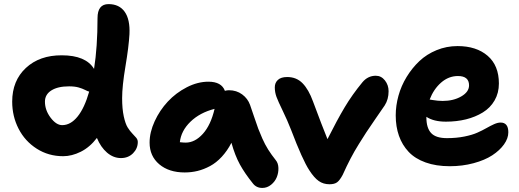

<svg xmlns="http://www.w3.org/2000/svg" viewBox="-20 -842 2555 945"><path d="M291 -73.2Q218.8 -73.2 160.9 -110.1Q103 -147 71.5 -208.3Q40 -269.5 40 -341.8Q40 -444.8 107.4 -507.6Q174.8 -570.3 284.2 -569.8Q402.3 -569.8 442.9 -502.9Q460 -610.8 460 -752.9Q460 -821.8 514.2 -821.8Q566.9 -821.8 593.8 -783.9Q620.6 -746.1 617.2 -673.8Q613.8 -612.3 597.4 -515.1Q581.1 -418 581.1 -358.9Q581.1 -306.6 589.1 -269.5Q597.2 -232.4 608.4 -214.6Q619.6 -196.8 630.9 -185.3Q642.1 -173.8 650.1 -164.3Q658.2 -154.8 658.2 -143.1Q658.2 -111.3 634.8 -87.6Q611.3 -64 575.2 -64Q538.1 -64 506.8 -90.8Q475.6 -117.7 457 -163.1Q421.9 -117.2 377.7 -95.2Q333.5 -73.2 291 -73.2ZM201.2 -341.8Q201.2 -299.8 229 -262.9Q256.8 -226.1 286.1 -226.1Q327.6 -226.1 361.8 -268.3Q396 -310.5 418.9 -391.1Q411.6 -392.6 398.7 -399.4Q385.7 -406.2 366.7 -411.6Q347.7 -417 319.8 -417Q264.6 -417 232.9 -397Q201.2 -377 201.2 -341.8Z M889.2 6.8Q811.5 6.8 763.9 -33.4Q716.3 -73.7 716.3 -140.1Q716.3 -190.9 741.2 -245.1Q766.1 -299.3 805.9 -342Q845.7 -384.8 899.2 -412.4Q952.6 -439.9 1005.9 -439.9Q1070.3 -439.9 1086.9 -395Q1097.2 -397.9 1106.9 -397.9Q1144 -397.9 1171.9 -377.4Q1199.7 -356.9 1210.9 -325.2Q1217.8 -305.7 1231 -266.4Q1244.1 -227.1 1251.2 -208.3Q1258.3 -189.5 1271.2 -160.2Q1284.2 -130.9 1300 -105.7Q1315.9 -80.6 1336.9 -54.2Q1349.6 -39.1 1350.3 -15.4Q1351.1 8.3 1342.3 30Q1333.5 51.8 1314.2 67.4Q1294.9 83 1271 83Q1241.2 83 1224.1 60.1Q1185.1 11.7 1160.9 -32.2Q1136.7 -76.2 1119.1 -139.2Q1098.6 -99.6 1071.5 -70.3Q1044.4 -41 1013.9 -24.7Q983.4 -8.3 952.6 -0.7Q921.9 6.8 889.2 6.8ZM894 -140.1Q939.5 -140.1 978.5 -183.3Q1017.6 -226.6 1036.1 -306.2Q963.4 -287.6 917.2 -242.7Q871.1 -197.8 865.2 -142.1Q882.8 -140.1 894 -140.1Z M1601.6 64.9Q1571.3 64.9 1548.6 48.8Q1525.9 32.7 1502.4 -3.9Q1469.2 -54.2 1412.6 -203.1Q1394 -250.5 1371.6 -296.6Q1349.1 -342.8 1340.8 -365.2Q1332.5 -387.7 1332.5 -412.1Q1332.5 -434.6 1347.7 -448.7Q1362.8 -462.9 1393.6 -462.9Q1439.5 -462.9 1469.5 -431.9Q1499.5 -400.9 1520.5 -342.8Q1565.9 -220.7 1591.8 -157.2Q1639.2 -251.5 1676.3 -313.7Q1713.4 -376 1763.7 -437Q1790.5 -469.2 1829.6 -469.2Q1856.4 -469.2 1874.5 -446.3Q1892.6 -423.3 1892.6 -393.1Q1892.6 -353 1873.5 -323.2Q1859.4 -302.7 1827.6 -256.6Q1795.9 -210.4 1782.7 -190.4Q1769.5 -170.4 1746.6 -133.5Q1723.6 -96.7 1705.1 -61Q1686.5 -25.4 1666.5 19Q1652.3 45.4 1639.2 55.2Q1626 64.9 1601.6 64.9Z M2193.8 -23.9Q2126 -23.9 2074.5 -42.5Q2022.9 -61 1991.2 -94.7Q1959.5 -128.4 1943.6 -173.6Q1927.7 -218.8 1927.7 -273.9Q1927.7 -322.3 1941.2 -370.8Q1954.6 -419.4 1981.4 -463.4Q2008.3 -507.3 2044.2 -541.3Q2080.1 -575.2 2128.9 -595.2Q2177.7 -615.2 2231.9 -615.2Q2324.7 -615.2 2380.1 -567.4Q2435.5 -519.5 2435.5 -431.2Q2435.5 -384.3 2414.3 -347.7Q2393.1 -311 2356.4 -288.6Q2319.8 -266.1 2273.7 -254.6Q2227.5 -243.2 2174.8 -243.2Q2114.3 -243.2 2078.6 -267.1V-264.2Q2078.6 -212.4 2101.8 -187.3Q2125 -162.1 2179.7 -162.1Q2226.1 -162.1 2265.1 -169.9Q2304.2 -177.7 2329.3 -189Q2354.5 -200.2 2374.5 -211.7Q2394.5 -223.1 2412.1 -231Q2429.7 -238.8 2443.8 -238.8Q2481.9 -238.8 2481.9 -190.9Q2481.9 -161.1 2460.7 -131.3Q2439.5 -101.6 2402.8 -77.6Q2366.2 -53.7 2311 -38.8Q2255.9 -23.9 2193.8 -23.9ZM2233.9 -467.8Q2188 -467.8 2151.1 -435.5Q2114.3 -403.3 2094.7 -352.1Q2097.7 -351.6 2110.1 -349.6Q2122.6 -347.7 2134.3 -346.4Q2146 -345.2 2158.7 -345.2Q2211.9 -345.2 2250.2 -367.4Q2288.6 -389.6 2288.6 -421.9Q2288.6 -467.8 2233.9 -467.8Z"/></svg>

Font: Shantell Sans Irregular Bouncy
Style: Bold
Weight: 700
Designer: Stephen Nixon, Anya Danilova, Shantell Martin
Foundry: Arrow Type
Version: Version 1.006;[9816181b4]